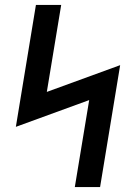

<svg xmlns="http://www.w3.org/2000/svg" viewBox="-20 -755 540 775"><path d="M282 0 340 -351 44 -243 125 -735H227L169 -384L465 -492L384 0Z"/></svg>

Font: Iosevka SS18 Semibold
Style: Italic
Weight: 600
Italic angle: -9°
Monospace: yes
Designer: Belleve Invis
Foundry: Belleve Invis
Version: Version 25.1.1; ttfautohint (v1.8.4)